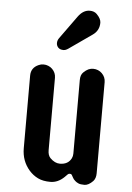

<svg xmlns="http://www.w3.org/2000/svg" viewBox="-56 -839 612 891"><g transform="rotate(5 250.0 -393.5)"><path d="M406.2 -513.7Q423.3 -496.6 423.3 -473.1V-48.8Q423.3 -24.9 411.1 -11.7Q390.1 9.8 371.3 9.8Q352.5 9.8 343.3 5.6Q334 1.5 328.1 -3.9Q318.8 -11.7 315.2 -19.8Q311.5 -27.8 308.6 -31.7Q305.7 -35.6 299.6 -35.6Q293.5 -35.6 289.6 -31.5Q285.6 -27.3 276.9 -18.6Q247.6 9.8 212.6 9.8Q177.7 9.8 154.3 -1.7Q130.9 -13.2 113.3 -33.2Q76.2 -75.7 76.2 -134.8V-473.1Q76.2 -510.3 111.3 -525.4Q121.6 -530.3 133.5 -530.3Q145.5 -530.3 156.2 -525.9Q167 -521.5 174.8 -513.7Q191.9 -496.6 191.9 -473.1V-136.2Q191.9 -111.8 204.1 -99.6Q225.6 -78.1 249 -78.1Q287.6 -78.1 302.7 -108.4Q307.6 -118.2 307.6 -130.4V-473.1Q307.6 -497.1 320.1 -509Q332.5 -521 343 -525.6Q353.5 -530.3 365.5 -530.3Q377.4 -530.3 387.9 -525.9Q398.4 -521.5 406.2 -513.7ZM272 -765.1Q295.4 -797.4 326.2 -797.4Q346.7 -797.4 358.9 -785.2Q379.4 -764.6 379.4 -746.1Q379.4 -709 348.6 -688L241.2 -612.8Q229.5 -605 220.2 -605Q203.6 -605 195.3 -613.8Q187 -622.6 187 -635Q187 -647.5 195.3 -658.7Z"/></g></svg>

Font: Supermercado
Style: Regular
Weight: 400
Designer: James Grieshaber
Foundry: James Grieshaber
Version: Version 1.002